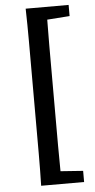

<svg xmlns="http://www.w3.org/2000/svg" viewBox="-59 -750 466 944"><g transform="rotate(-5 174.0 -278.0)"><path d="M105 159Q107 81 107 1.5Q107 -78 107 -158V-398Q107 -477 107 -556.5Q107 -636 105 -715H317V-660L206 -652Q205 -589 205 -526Q205 -463 205 -398V-158Q205 -95 205 -31Q205 33 206 96L317 104V159Z"/></g></svg>

Font: Source Serif 4 SmText Semibold
Style: Regular
Weight: 600
Designer: Frank Grießhammer
Foundry: Adobe
Version: Version 4.005;hotconv 1.1.0;makeotfexe 2.6.0